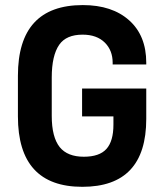

<svg xmlns="http://www.w3.org/2000/svg" viewBox="-20 -720 640 748"><path d="M49.8 -266.6V-424.8Q49.8 -700.2 302.7 -700.2Q417 -700.2 483.4 -640.6Q549.8 -581.1 549.8 -475.6V-468.8H418.9V-475.6Q418.9 -523.4 388.7 -553.7Q357.4 -585 301.8 -585Q238.3 -585 210.9 -545.9Q181.6 -503.9 181.6 -418V-268.6Q181.6 -185.5 212.9 -146.5Q243.2 -109.4 306.6 -109.4Q367.2 -109.4 394.5 -139.6Q421.9 -169.9 421.9 -234.4V-266.6H299.8V-375H549.8V-256.8Q549.8 7.8 300.8 7.8Q49.8 7.8 49.8 -266.6Z"/></svg>

Font: Altinn-DIN
Style: DIN-Bold
Weight: 700
Designer: Charles Nix
Foundry: Altinn
Version: Version 2.00